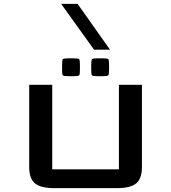

<svg xmlns="http://www.w3.org/2000/svg" viewBox="-20 -978 890 998"><path d="M717.8 -537.1V-109.9Q717.8 -50.8 688.5 -25.4Q659.2 0 585.9 0H263.7Q190.4 0 161.1 -25.4Q131.8 -50.8 131.8 -109.9V-537.1H251.5V-97.7H598.1V-537.1ZM486.8 -582Q462.4 -582 458.3 -586.2Q454.1 -590.3 454.1 -614.7V-642.1Q454.1 -666.5 458.3 -670.7Q462.4 -674.8 486.8 -674.8H514.2Q538.6 -674.8 542.7 -670.7Q546.9 -666.5 546.9 -642.1V-614.7Q546.9 -590.3 542.7 -586.2Q538.6 -582 514.2 -582ZM335.4 -582Q311 -582 306.9 -586.2Q302.7 -590.3 302.7 -614.7V-642.1Q302.7 -666.5 306.9 -670.7Q311 -674.8 335.4 -674.8H362.8Q387.2 -674.8 391.4 -670.7Q395.5 -666.5 395.5 -642.1V-614.7Q395.5 -590.3 391.4 -586.2Q387.2 -582 362.8 -582ZM468.8 -719.7 297.9 -958H383.3L551.8 -719.7Z"/></svg>

Font: Squarish Sans CT
Style: Regular
Weight: 400
Version: Version 0.9